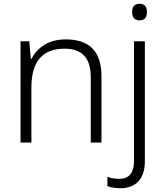

<svg xmlns="http://www.w3.org/2000/svg" viewBox="-20 -749 868 1009"><path d="M674.3 -686C674.3 -656.7 687.5 -642.1 713.4 -642.1C739.3 -642.1 752 -656.7 752 -686C752 -714.8 739.3 -729 713.4 -729C687.5 -729 674.3 -714.8 674.3 -686ZM326.2 -542C281.2 -542 243.7 -532.2 212.9 -513.2C182.1 -493.7 160.2 -469.2 146 -439.9H142.1L133.8 -532.2H87.9V0H145V-290C145 -425.3 203.1 -493.2 319.8 -493.2C409.7 -493.2 457 -445.3 457 -344.2V0H513.2V-348.1C513.2 -481.4 447.3 -542 326.2 -542ZM613.3 240.2C693.4 240.2 741.2 190.4 741.2 100.1V-532.2H684.1V99.1C684.1 163.1 654.8 190.9 607.4 190.9C584 190.9 563 187.5 544.4 180.2V229C560.1 235.4 582.5 240.2 613.3 240.2Z"/></svg>

Font: Noto Reveo Sans
Style: Regular
Weight: 300
Designer: Monotype Design Team
Foundry: Monotype Imaging Inc.
Version: Version 2.007